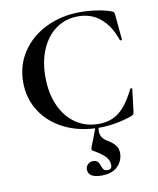

<svg xmlns="http://www.w3.org/2000/svg" viewBox="-97 -711 875 1062"><g transform="rotate(-10 340.5 -180.5)"><path d="M600 -609Q609 -606 611.5 -601.5Q614 -597 615 -586L628 -447Q628 -444 623 -443Q618 -442 616 -446Q588 -528 536 -571.5Q484 -615 411 -615Q343 -615 289.5 -578.5Q236 -542 205.5 -474Q175 -406 175 -315Q175 -223 206.5 -153.5Q238 -84 293.5 -46.5Q349 -9 421 -9Q490 -9 537 -46.5Q584 -84 626 -170Q627 -173 632 -172Q637 -171 637 -168L622 -44Q620 -32 618 -28.5Q616 -25 607 -21Q515 12 421 12Q314 12 229.5 -28.5Q145 -69 97 -142Q49 -215 49 -308Q49 -403 98.5 -477.5Q148 -552 234.5 -594Q321 -636 427 -636Q474 -636 522.5 -628.5Q571 -621 600 -609ZM414 32Q414 51 423.5 65.5Q433 80 454 92Q480 108 494.5 125.5Q509 143 509 170Q509 212 478.5 243.5Q448 275 387 275Q312 275 312 227Q312 212 324 200Q336 188 352 188Q371 188 379 196.5Q387 205 392 221Q397 236 403.5 243.5Q410 251 427 251Q449 251 449 227Q449 201 430.5 180Q412 159 366 133Q357 130 357 121Q357 114 361 105Q376 69 393 22Q394 21 401 1L418 2Q414 17 414 32Z"/></g></svg>

Font: Cormorant Garamond
Style: Bold
Weight: 700
Designer: Christian Thalmann (Catharsis Fonts)
Foundry: Catharsis Fonts
Version: Version 4.000